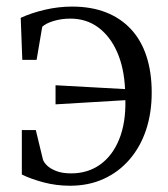

<svg xmlns="http://www.w3.org/2000/svg" viewBox="-20 -568 524 598"><path d="M198 10.5Q155 10.5 115 -0.2Q75 -11 48 -24.5V-163H91.5L113.5 -72Q115.5 -64 125.2 -53.8Q135 -43.5 154 -35.8Q173 -28 201.5 -28Q253.5 -28 292 -55.5Q330.5 -83 351.2 -134.2Q372 -185.5 370.5 -256L153 -243V-302.5L369.5 -290.5Q366.5 -356.5 345 -405.5Q323.5 -454.5 286.5 -482.2Q249.5 -510 199 -510Q171 -510 146.5 -502.5Q122 -495 111.5 -484.5L94 -381.5H49.5L44.5 -512.5Q78.5 -528 120.5 -537.8Q162.5 -547.5 204.5 -547.5Q264 -547.5 310 -529.5Q356 -511.5 388 -477Q420 -442.5 436.2 -392.8Q452.5 -343 452.5 -279.5Q452.5 -216 434.8 -163Q417 -110 383.2 -71Q349.5 -32 302.8 -10.8Q256 10.5 198 10.5Z"/></svg>

Font: Merriweather 72pt Light
Style: Regular
Weight: 300
Version: Version 2.100